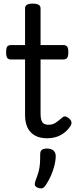

<svg xmlns="http://www.w3.org/2000/svg" viewBox="-20 -750 428 1065"><path d="M243 17Q201 17 173.5 1.5Q146 -14 132.5 -42.5Q119 -71 119 -111V-420H41Q26 -420 20 -429Q14 -438 14 -460Q14 -483 20 -491.5Q26 -500 41 -500H119V-704Q119 -717 129.5 -723.5Q140 -730 161 -730Q183 -730 194 -723.5Q205 -717 205 -704V-500H331Q346 -500 352.5 -491.5Q359 -483 359 -460Q359 -438 352.5 -429Q346 -420 331 -420H205V-121Q205 -87 214.5 -72.5Q224 -58 249 -58Q272 -58 288.5 -69Q305 -80 323 -96Q335 -107 345.5 -103.5Q356 -100 365 -91Q376 -81 376.5 -70.5Q377 -60 371 -51Q354 -26 333 -11Q312 4 289 10.5Q266 17 243 17ZM189 291Q177 286 174 278Q171 270 176 255Q188 224 194 202Q200 180 201.5 157.5Q203 135 203 105Q203 88 212.5 81Q222 74 241 74Q264 74 276.5 85Q289 96 289 115Q289 140 282 168Q275 196 263 223.5Q251 251 235 275Q225 291 215 294Q205 297 189 291Z"/></svg>

Font: Playwrite ID
Style: Regular
Weight: 400
Designer: Veronika Burian, José Scaglione
Foundry: TypeTogether
Version: Version 1.002